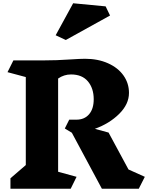

<svg xmlns="http://www.w3.org/2000/svg" viewBox="-20 -1157 907 1176"><path d="M830 -1H604L420 -344L377 -370L404 -424H448Q497 -424 525.5 -457Q554 -490 554 -549Q554 -616 518.5 -658.5Q483 -701 415 -701Q372 -701 336 -676V-105L449 -74L413 -1H44V-65L138 -146V-685L26 -715L62 -787H243Q328 -787 412 -793Q472 -797 501 -797Q580 -797 641.5 -769.5Q703 -742 736.5 -694.5Q770 -647 770 -588Q770 -519 710 -459.5Q650 -400 561 -368L645 -345L767 -119L867 -74ZM654 -1062 383 -912 321 -941 428 -1137 627 -1118Z"/></svg>

Font: Inknut Antiqua ExtraBold
Style: Regular
Weight: 800
Designer: Claus Eggers Sørensen
Foundry: Claus Eggers Sørensen
Version: Version 1.003; ttfautohint (v1.8.2) -l 8 -r 50 -G 200 -x 14 